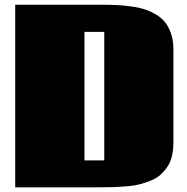

<svg xmlns="http://www.w3.org/2000/svg" viewBox="-20 -799 799 819"><path d="M719.7 -587.9V-191.9Q719.7 -159.2 713.1 -132.3Q706.5 -105.5 693.1 -86.2Q679.7 -66.9 663.3 -52.5Q647 -38.1 623.5 -28.8Q600.1 -19.5 577.9 -13.4Q555.7 -7.3 525.6 -4.6Q495.6 -2 471.2 -1Q446.8 0 414.1 0H44.9V-778.8H414.1Q451.2 -778.8 480 -777.3Q508.8 -775.9 542 -771.2Q575.2 -766.6 599.6 -758.3Q624 -750 647.7 -735.6Q671.4 -721.2 686.3 -701.4Q701.2 -681.6 710.4 -652.8Q719.7 -624 719.7 -587.9ZM340.3 -114.7H424.8V-663.1H340.3Z"/></svg>

Font: Coda
Style: Heavy
Weight: 800
Version: Version 2.000; ttfautohint (v0.8) -r 50 -G 200 -x